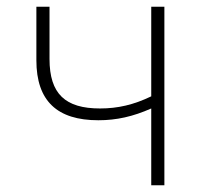

<svg xmlns="http://www.w3.org/2000/svg" viewBox="-20 -550 603 570"><path d="M429 0H468V-530H429V-264C377 -239 330 -228 277 -228C174 -228 127 -271 127 -375V-530H88V-371C88 -250 150 -193 272 -193C326 -193 375 -204 429 -228Z"/></svg>

Font: Noto Sans Mono SemiCondensed ExtraLight
Style: Regular
Weight: 200
Width: 4
Designer: Monotype Design Team
Foundry: Monotype Imaging Inc.
Version: Version 2.014